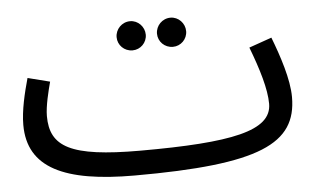

<svg xmlns="http://www.w3.org/2000/svg" viewBox="-42 -564 1078 649"><g transform="rotate(-5 496.5 -239.5)"><path d="M557 -401C584 -401 606 -423 606 -450C606 -477 584 -500 557 -500C529 -500 507 -477 507 -450C507 -423 529 -401 557 -401ZM420 -401C447 -401 469 -423 469 -450C469 -477 447 -500 420 -500C392 -500 370 -477 370 -450C370 -423 392 -401 420 -401ZM390 21C816 21 943 -39 943 -197C943 -257 916 -338 891 -403L814 -376C843 -300 864 -231 864 -181C864 -89 727 -61 416 -61C178 -61 112 -101 112 -205C112 -239 125 -290 133 -320L58 -339C44 -289 30 -231 30 -182C30 -36 152 21 390 21Z"/></g></svg>

Font: Noto Sans Math
Style: Regular
Weight: 400
Designer: Monotype Design Team, Delve Withrington, Jeff Kellem
Foundry: Monotype Imaging Inc., Delve Fonts LLC
Version: Version 3.000